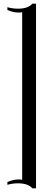

<svg xmlns="http://www.w3.org/2000/svg" viewBox="-20 -839 245 1039"><path d="M77 153Q49 153 20 161V146Q32 140 49 136Q66 132 81 132Q90 132 100 134V-773Q90 -771 81 -771Q66 -771 49 -775Q32 -779 20 -785V-800Q49 -792 77 -792Q132 -792 155 -819H175V180H155Q132 153 77 153Z"/></svg>

Font: Viaoda Libre
Style: Regular
Weight: 400
Designer: Gydient
Version: Version 2.000